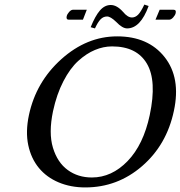

<svg xmlns="http://www.w3.org/2000/svg" viewBox="-20 -819 798 849"><path d="M686 -775.9H747.1Q760.3 -775.9 756.8 -761.2Q754.9 -752 745.8 -741.9Q736.8 -731.9 727.5 -731.9H667.5ZM346.7 -731.9H284.7Q271.5 -731.9 274.9 -747.1Q276.9 -756.3 285.6 -766.1Q294.4 -775.9 302.7 -775.9H363.8ZM563.5 -741.7Q578.1 -741.7 590.3 -753.7Q602.5 -765.6 618.2 -798.8L637.2 -792.5Q601.1 -693.4 542 -693.4Q521 -693.4 493.7 -722.2Q468.3 -746.6 453.1 -746.1Q437 -746.1 424.8 -733.6Q412.6 -721.2 399.9 -693.4L380.9 -698.7Q400.9 -748.5 421.9 -772.7Q442.9 -796.9 469.7 -796.9Q497.1 -796.9 524.4 -766.1Q544.4 -741.7 563.5 -741.7ZM475.6 -613.8Q437.5 -613.8 399.9 -598.1Q362.3 -582.5 326.2 -549.8Q290 -517.1 260.3 -459.7Q230.5 -402.3 214.4 -327.1Q194.3 -231 214.1 -165.8Q233.9 -100.6 279.3 -67.4Q324.7 -34.2 386.2 -34.2Q474.1 -34.2 544.2 -106.7Q614.3 -179.2 642.1 -310.1Q674.3 -461.9 629.4 -537.8Q584.5 -613.8 475.6 -613.8ZM749 -329.1Q717.3 -178.7 608.4 -84.5Q499.5 9.8 356.9 9.8Q292.5 9.8 239.5 -12.5Q186.5 -34.7 152.1 -76.2Q117.7 -117.7 105 -177Q92.3 -236.3 107.9 -310.1Q139.2 -457 251.5 -557.6Q363.8 -658.2 498 -658.2Q635.3 -658.2 707.8 -566.7Q780.3 -475.1 749 -329.1Z"/></svg>

Font: Linux Biolinum O
Style: Italic
Weight: 400
Italic angle: -12°
Designer: Philipp H. Poll
Foundry: Philipp H. Poll
Version: Version 1.1.3